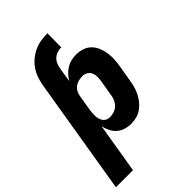

<svg xmlns="http://www.w3.org/2000/svg" viewBox="-292 -848 1169 1169"><g transform="rotate(-45 292.5 -264.0)"><path d="M110 -541Q115 -569 124.5 -596Q134 -623 151 -647.5Q168 -672 191.5 -691Q215 -710 241.5 -722Q268 -734 296.5 -738.5Q325 -743 353 -743L352 -623Q336 -623 319 -618Q302 -613 288.5 -601.5Q275 -590 267.5 -574Q260 -558 257 -541ZM-15 215 110 -541H257L241 -443Q252 -462 267.5 -478.5Q283 -495 301.5 -506.5Q320 -518 341.5 -523Q363 -528 383 -528Q412 -528 438 -519.5Q464 -511 482.5 -492.5Q501 -474 511.5 -449Q522 -424 526 -397Q530 -370 528.5 -341.5Q527 -313 522 -285L505 -185Q502 -162 495.5 -139Q489 -116 478.5 -94.5Q468 -73 452 -53Q436 -33 416.5 -19Q397 -5 373 1.5Q349 8 326 8Q299 8 274.5 0.5Q250 -7 231.5 -23.5Q213 -40 202 -62.5Q191 -85 186 -110L132 215ZM262 -112Q280 -112 298 -118Q316 -124 330 -137.5Q344 -151 351.5 -169Q359 -187 361 -204L378 -304Q381 -323 381 -341Q381 -359 374 -374.5Q367 -390 352 -399Q337 -408 319 -408Q303 -408 286.5 -404Q270 -400 256 -390Q242 -380 233.5 -364.5Q225 -349 223 -333L206 -233Q204 -219 203 -206Q202 -193 202.5 -180Q203 -167 207 -154.5Q211 -142 218 -132Q225 -122 237 -117Q249 -112 262 -112Z"/></g></svg>

Font: Iosevka Heavy Extended
Style: Italic
Weight: 900
Width: 7
Italic angle: -9°
Monospace: yes
Designer: Belleve Invis
Foundry: Belleve Invis
Version: Version 32.5.0; ttfautohint (v1.8.4)